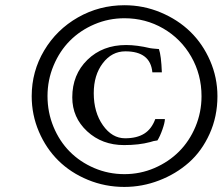

<svg xmlns="http://www.w3.org/2000/svg" viewBox="-20 -737 860 742"><path d="M460.4 -14.6Q386.2 -14.6 319.8 -42Q253.4 -69.3 205.8 -116.2Q158.2 -163.1 130.4 -228Q102.5 -293 102.5 -365.2Q102.5 -460.9 150.6 -541.7Q198.7 -622.6 281.2 -669.7Q363.8 -716.8 460.9 -716.8Q534.2 -716.8 600.8 -689Q667.5 -661.1 715.6 -614.3Q763.7 -567.4 792 -502.2Q820.3 -437 820.3 -365.2Q820.3 -286.6 790 -219.7Q759.8 -152.8 709.7 -108.6Q659.7 -64.5 594.7 -39.6Q529.8 -14.6 460.4 -14.6ZM460.9 -64Q522 -64 576.9 -87.6Q631.8 -111.3 671.9 -151.4Q711.9 -191.4 735.4 -247.3Q758.8 -303.2 758.8 -365.2Q758.8 -448.7 719 -518.1Q679.2 -587.4 610.8 -627Q542.5 -666.5 460.9 -666.5Q399.9 -666.5 345 -643.1Q290 -619.6 250.2 -579.6Q210.4 -539.6 187 -483.6Q163.6 -427.7 163.6 -365.7Q163.6 -302.7 186.8 -246.8Q210 -190.9 249.8 -150.9Q289.6 -110.8 344.5 -87.4Q399.4 -64 460.9 -64ZM459.5 -176.3Q374.5 -176.3 316.9 -229.5Q259.3 -282.7 259.3 -360.8Q259.3 -448.7 317.9 -505.9Q376.5 -563 467.3 -563Q509.3 -563 560.5 -550.8Q564 -549.8 594.2 -547.4Q603 -522.5 605.5 -457.5H568.8Q561.5 -538.6 464.4 -538.6Q412.1 -538.6 377.2 -492.7Q342.3 -446.8 342.3 -377Q342.3 -303.2 377.7 -252.9Q413.1 -202.6 463.4 -202.6Q508.8 -202.6 537.4 -220.5Q565.9 -238.3 580.1 -276.9H617.2Q617.2 -263.7 607.9 -237.1Q598.6 -210.4 588.4 -194.3Q572.3 -192.4 560.5 -188Q517.1 -176.3 459.5 -176.3Z"/></svg>

Font: Elstob 14pt
Style: Bold Italic
Weight: 700
Italic angle: -20°
Designer: Peter S. Baker
Version: Version 1.015